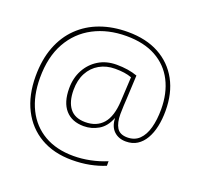

<svg xmlns="http://www.w3.org/2000/svg" viewBox="-137 -857 1152 1109"><g transform="rotate(20 439.0 -303.0)"><path d="M826 -351Q826 -300 816.5 -255.5Q807 -211 787.5 -177.5Q768 -144 739 -125.5Q710 -107 670 -107Q625 -107 596.5 -134Q568 -161 566 -212H565Q543 -156 501 -131.5Q459 -107 411 -107Q338 -107 298 -152.5Q258 -198 258 -284Q258 -348 285 -398Q312 -448 359.5 -477Q407 -506 470 -506Q506 -506 538 -501Q570 -496 598 -486L591 -341Q590 -323 588.5 -297.5Q587 -272 587 -246Q587 -192 605.5 -162Q624 -132 670 -132Q715 -132 743.5 -160Q772 -188 785.5 -237.5Q799 -287 799 -351Q799 -450 761 -524.5Q723 -599 649 -640Q575 -681 467 -681Q354 -681 266 -635Q178 -589 128.5 -500.5Q79 -412 79 -284Q79 -173 119 -92.5Q159 -12 234 31.5Q309 75 414 75Q464 75 516 64.5Q568 54 616 34V62Q573 80 522 90Q471 100 414 100Q302 100 221 53Q140 6 96 -80.5Q52 -167 52 -284Q52 -386 82 -464.5Q112 -543 167.5 -597Q223 -651 299 -678.5Q375 -706 467 -706Q579 -706 659 -662.5Q739 -619 782.5 -539.5Q826 -460 826 -351ZM285 -284Q285 -212 316 -172Q347 -132 411 -132Q481 -132 520 -176.5Q559 -221 564 -316L572 -466Q550 -474 525.5 -477.5Q501 -481 470 -481Q416 -481 374 -457Q332 -433 308.5 -389Q285 -345 285 -284Z"/></g></svg>

Font: Noto Sans Symbols Thin
Style: Regular
Weight: 250
Version: Version 2.002